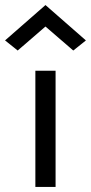

<svg xmlns="http://www.w3.org/2000/svg" viewBox="-50 -740 360 760"><path d="M130 -635 20 -540 -30 -580 130 -720 290 -580 240 -540ZM90 -460H170V0H90Z"/></svg>

Font: Jost*
Style: Regular
Weight: 400
Version: Version 3.7